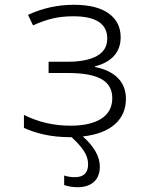

<svg xmlns="http://www.w3.org/2000/svg" viewBox="-20 -563 640 802"><path d="M326 7Q397 70 397 133Q397 174 372.5 196.5Q348 219 304 219Q275 219 248 210V170Q267 177 293 177Q348 177 348 123Q348 94 330 67Q312 40 279 10H273Q214 10 164.5 -1Q115 -12 80 -29V-83Q170 -38 274 -38Q358 -38 403.5 -67.5Q449 -97 449 -153Q449 -207 404 -232.5Q359 -258 264 -258H183V-305H260Q341 -305 384.5 -329Q428 -353 428 -402Q428 -495 286 -495Q236 -495 196.5 -485Q157 -475 118 -457L97 -501Q188 -543 288 -543Q384 -543 434 -507Q484 -471 484 -407Q484 -361 456.5 -330Q429 -299 377 -286V-283Q439 -271 472.5 -237Q506 -203 506 -150Q506 -85 460 -44Q414 -3 326 7Z"/></svg>

Font: Noto Sans Mono UI Light
Style: Regular
Weight: 300
Monospace: yes
Designer: Monotype Design team
Foundry: Monotype Imaging Inc.
Version: Version 1.000